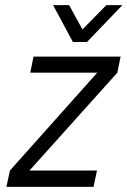

<svg xmlns="http://www.w3.org/2000/svg" viewBox="-20 -727 496 747"><path d="M436.5 -444.3 94.7 -63.5H357.4L343.8 0H4.9L18.6 -63.5L358.4 -444.3H97.7L110.4 -506.8H449.2ZM186.5 -707H249L300.8 -612.3L393.6 -707H456.1L318.4 -563.5H263.7Z"/></svg>

Font: Dinish
Style: Italic
Weight: 400
Italic angle: -12°
Designer: Bert Driehuis
Foundry: Playbeing
Version: Version 3.002; git-62d0f29-release